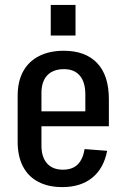

<svg xmlns="http://www.w3.org/2000/svg" viewBox="-20 -755 516 783"><path d="M234 8Q177 8 136 -13.5Q95 -35 73.5 -76.5Q52 -118 52 -176V-364Q52 -423 74.5 -464Q97 -505 139.5 -526.5Q182 -548 240 -548Q328 -548 376 -498Q424 -448 424 -350V-240H132V-301H345L328 -267V-370Q328 -420 305.5 -446.5Q283 -473 241 -473Q197 -473 173 -448Q149 -423 149 -375V-162Q149 -114 172 -88.5Q195 -63 236 -63Q275 -63 296.5 -84Q318 -105 325 -147L417 -140Q403 -68 356 -30Q309 8 234 8ZM288 -735V-610H187V-735Z"/></svg>

Font: Pathway Extreme Condensed Medium
Style: Regular
Weight: 500
Width: 3
Version: Version 1.001;gftools[0.9.26]